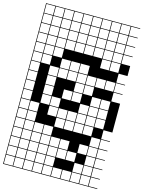

<svg xmlns="http://www.w3.org/2000/svg" viewBox="-181 -1107 1131 1515"><g transform="rotate(15 384.5 -349.0)"><path d="M0 307.7V-1004.8H769.2V-1000H697.1V-927.9H769.2V-923.1H697.1V-851H769.2V-846.2H697.1V-774H769.2V-769.2H697.1V-697.1H769.2V-615.4H697.1V-543.3H769.2V-538.5H697.1V-466.3H769.2V-461.5H697.1V-389.4H769.2V-153.8H697.1V-81.7H769.2V-76.9H697.1V-4.8H769.2V0H697.1V72.1H769.2V76.9H697.1V149H769.2V153.8H697.1V226H769.2V230.8H697.1V302.9H769.2V307.7ZM620.2 -927.9H692.3V-1000H620.2ZM158.7 -927.9H230.8V-1000H158.7ZM543.3 -927.9H615.4V-1000H543.3ZM235.6 -927.9H307.7V-1000H235.6ZM312.5 -927.9H384.6V-1000H312.5ZM466.3 -927.9H538.5V-1000H466.3ZM81.7 -927.9H153.8V-1000H81.7ZM389.4 -927.9H461.5V-1000H389.4ZM4.8 -927.9H76.9V-1000H4.8ZM620.2 -851H692.3V-923.1H620.2ZM158.7 -851H230.8V-923.1H158.7ZM235.6 -851H307.7V-923.1H235.6ZM543.3 -851H615.4V-923.1H543.3ZM312.5 -851H384.6V-923.1H312.5ZM81.7 -851H153.8V-923.1H81.7ZM389.4 -851H461.5V-923.1H389.4ZM4.8 -851H76.9V-923.1H4.8ZM466.3 -851H538.5V-923.1H466.3ZM466.3 -774H538.5V-846.2H466.3ZM4.8 -774H76.9V-846.2H4.8ZM389.4 -774H461.5V-846.2H389.4ZM81.7 -774H153.8V-846.2H81.7ZM312.5 -774H384.6V-846.2H312.5ZM543.3 -774H615.4V-846.2H543.3ZM235.6 -774H307.7V-846.2H235.6ZM158.7 -774H230.8V-846.2H158.7ZM620.2 -774H692.3V-846.2H620.2ZM466.3 -697.1H538.5V-769.2H466.3ZM4.8 -697.1H76.9V-769.2H4.8ZM389.4 -697.1H461.5V-769.2H389.4ZM81.7 -697.1H153.8V-769.2H81.7ZM543.3 -697.1H615.4V-769.2H543.3ZM312.5 -697.1H384.6V-769.2H312.5ZM158.7 -697.1H230.8V-769.2H158.7ZM620.2 -697.1H692.3V-769.2H620.2ZM235.6 -697.1H307.7V-769.2H235.6ZM81.7 -620.2H153.8V-692.3H81.7ZM4.8 -620.2H76.9V-692.3H4.8ZM543.3 -620.2H615.4V-692.3H543.3ZM620.2 -620.2H692.3V-692.3H620.2ZM158.7 -620.2H230.8V-692.3H158.7ZM81.7 -543.3H153.8V-615.4H81.7ZM4.8 -543.3H76.9V-615.4H4.8ZM389.4 -543.3H461.5V-615.4H389.4ZM312.5 -543.3H384.6V-615.4H312.5ZM235.6 -543.3H307.7V-615.4H235.6ZM76.9 -538.5H4.8V-466.3H76.9ZM620.2 -466.3H692.3V-538.5H620.2ZM466.3 -466.3H538.5V-538.5H466.3ZM389.4 -466.3H461.5V-538.5H389.4ZM543.3 -466.3H615.4V-538.5H543.3ZM235.6 -466.3H307.7V-538.5H235.6ZM312.5 -466.3H384.6V-538.5H312.5ZM158.7 -466.3H230.8V-538.5H158.7ZM466.3 -389.4H538.5V-461.5H466.3ZM158.7 -389.4H230.8V-461.5H158.7ZM4.8 -389.4H76.9V-461.5H4.8ZM389.4 -389.4H461.5V-461.5H389.4ZM158.7 -312.5H230.8V-384.6H158.7ZM389.4 -312.5H461.5V-384.6H389.4ZM543.3 -312.5H615.4V-384.6H543.3ZM4.8 -312.5H76.9V-384.6H4.8ZM620.2 -312.5H692.3V-384.6H620.2ZM312.5 -312.5H384.6V-384.6H312.5ZM543.3 -235.6H615.4V-307.7H543.3ZM158.7 -235.6H230.8V-307.7H158.7ZM620.2 -235.6H692.3V-307.7H620.2ZM235.6 -235.6H307.7V-307.7H235.6ZM466.3 -235.6H538.5V-307.7H466.3ZM4.8 -235.6H76.9V-307.7H4.8ZM4.8 -158.7H76.9V-230.8H4.8ZM312.5 -158.7H384.6V-230.8H312.5ZM389.4 -158.7H461.5V-230.8H389.4ZM235.6 -158.7H307.7V-230.8H235.6ZM543.3 -158.7H615.4V-230.8H543.3ZM81.7 -158.7H153.8V-230.8H81.7ZM620.2 -158.7H692.3V-230.8H620.2ZM466.3 -158.7H538.5V-230.8H466.3ZM312.5 -81.7H384.6V-153.8H312.5ZM4.8 -81.7H76.9V-153.8H4.8ZM389.4 -81.7H461.5V-153.8H389.4ZM81.7 -81.7H153.8V-153.8H81.7ZM543.3 -81.7H615.4V-153.8H543.3ZM466.3 -81.7H538.5V-153.8H466.3ZM158.7 -4.8H230.8V-76.9H158.7ZM4.8 -4.8H76.9V-76.9H4.8ZM620.2 -4.8H692.3V-76.9H620.2ZM81.7 -4.8H153.8V-76.9H81.7ZM235.6 -4.8H307.7V-76.9H235.6ZM312.5 72.1H384.6V0H312.5ZM4.8 72.1H76.9V0H4.8ZM235.6 72.1H307.7V0H235.6ZM620.2 72.1H692.3V0H620.2ZM158.7 72.1H230.8V0H158.7ZM389.4 72.1H461.5V0H389.4ZM81.7 72.1H153.8V0H81.7ZM543.3 72.1H615.4V0H543.3ZM235.6 149H307.7V76.9H235.6ZM389.4 149H461.5V76.9H389.4ZM158.7 149H230.8V76.9H158.7ZM312.5 149H384.6V76.9H312.5ZM620.2 149H692.3V76.9H620.2ZM81.7 149H153.8V76.9H81.7ZM4.8 149H76.9V76.9H4.8ZM466.3 149H538.5V76.9H466.3ZM158.7 226H230.8V153.8H158.7ZM543.3 226H615.4V153.8H543.3ZM620.2 226H692.3V153.8H620.2ZM312.5 226H384.6V153.8H312.5ZM235.6 226H307.7V153.8H235.6ZM81.7 226H153.8V153.8H81.7ZM4.8 226H76.9V153.8H4.8ZM158.7 302.9H230.8V230.8H158.7ZM543.3 302.9H615.4V230.8H543.3ZM389.4 302.9H461.5V230.8H389.4ZM466.3 302.9H538.5V230.8H466.3ZM620.2 302.9H692.3V230.8H620.2ZM81.7 302.9H153.8V230.8H81.7ZM312.5 302.9H384.6V230.8H312.5ZM235.6 302.9H307.7V230.8H235.6ZM4.8 302.9H76.9V230.8H4.8Z"/></g></svg>

Font: Jacquarda Bastarda 9 Charted
Style: Regular
Weight: 400
Designer: Sarah Cadigan-Fried
Version: Version 1.000; ttfautohint (v1.8.4.7-5d5b)